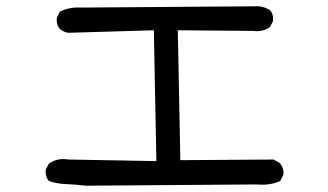

<svg xmlns="http://www.w3.org/2000/svg" viewBox="-20 -638 1040 609"><path d="M251 -49Q221 -53 190.5 -54Q160 -55 135 -64Q123 -78 125 -100L135 -119Q162 -138 197 -132L476 -127L468 -542L197 -534Q182 -536 170 -546Q158 -560 160 -581L170 -601Q199 -616 236 -614L787 -618Q814 -620 836 -606Q848 -593 846 -571L836 -552Q813 -536 783 -540L544 -542L552 -130L848 -132L867 -121Q881 -105 879 -84L869 -64Q836 -49 795 -53Z"/></svg>

Font: Kosefont JP
Style: Regular
Weight: 400
Designer: Nozomi Seto 瀬戸のぞみ
Version: Version 3.00;June 19, 2020